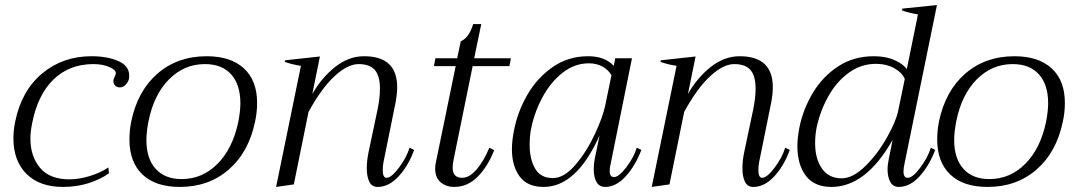

<svg xmlns="http://www.w3.org/2000/svg" viewBox="-20 -728 4231 758"><path d="M33 -181Q33 -216 40 -248Q65 -370 146.5 -438Q228 -506 341 -506Q404 -506 447 -487Q490 -468 490 -430Q490 -421 489 -416Q486 -404 476 -393.5Q466 -383 453 -383Q440 -383 433 -392Q426 -401 428 -413Q430 -419 432.5 -424.5Q435 -430 437 -436Q440 -451 412.5 -463Q385 -475 349 -475Q254 -475 191.5 -414.5Q129 -354 107 -242Q100 -207 100 -181Q100 -111 138 -65.5Q176 -20 254 -20Q292 -20 334.5 -33Q377 -46 408 -67L410 -44Q379 -21 331.5 -5.5Q284 10 229 10Q136 10 84.5 -41.5Q33 -93 33 -181Z M491 -177Q491 -213 498 -248Q523 -369 602 -437.5Q681 -506 796 -506Q891 -506 943 -458Q995 -410 995 -322Q995 -283 987 -248Q962 -127 883 -58.5Q804 10 690 10Q594 10 542.5 -39Q491 -88 491 -177ZM921 -248Q929 -290 929 -320Q929 -394 892.5 -434.5Q856 -475 789 -475Q707 -475 647 -414.5Q587 -354 566 -248Q558 -206 558 -175Q558 -102 594.5 -61.5Q631 -21 697 -21Q779 -21 839 -81.5Q899 -142 921 -248Z M1615 -136Q1592 -73 1553.5 -31.5Q1515 10 1471 10Q1448 10 1438 -10.5Q1428 -31 1428 -63Q1428 -94 1435 -127L1470 -293Q1480 -340 1480 -378Q1480 -429 1459.5 -452Q1439 -475 1396 -475Q1352 -475 1300 -426.5Q1248 -378 1198 -286L1140 0L1070 10L1168 -468Q1130 -474 1104 -484L1106 -490L1243 -505L1213 -357Q1250 -422 1303.5 -464Q1357 -506 1417 -506Q1548 -506 1548 -384Q1548 -358 1542 -325L1494 -88Q1491 -73 1491 -57Q1491 -26 1506 -26Q1525 -26 1555 -66Q1585 -106 1597 -145Z M1770 -94Q1767 -78 1767 -66Q1767 -26 1805 -26Q1833 -26 1861.5 -59Q1890 -92 1912 -145L1931 -135Q1906 -71 1866 -30.5Q1826 10 1773 10Q1742 10 1720 -8Q1698 -26 1698 -63Q1698 -75 1701 -88L1779 -467H1693L1699 -498H1785L1799 -565Q1832 -579 1848 -633H1880L1852 -498H1997L1991 -467H1846Z M2001 -139Q2001 -172 2009 -212Q2023 -286 2061.5 -353Q2100 -420 2161.5 -463Q2223 -506 2302 -506Q2368 -506 2403 -468L2409 -498H2475L2391 -82Q2387 -67 2387 -53Q2387 -29 2404 -29Q2423 -29 2452.5 -67.5Q2482 -106 2494 -145L2512 -136Q2488 -73 2450 -31.5Q2412 10 2369 10Q2346 10 2335 -9.5Q2324 -29 2324 -60Q2324 -82 2328 -101L2347 -193Q2256 10 2126 10Q2062 10 2031.5 -31.5Q2001 -73 2001 -139ZM2369 -310 2394 -431Q2382 -452 2359 -465Q2336 -478 2305 -478Q2249 -478 2202 -441.5Q2155 -405 2123 -346.5Q2091 -288 2078 -225Q2071 -196 2071 -156Q2071 -100 2092.5 -62.5Q2114 -25 2163 -25Q2207 -25 2251.5 -77Q2296 -129 2328 -197.5Q2360 -266 2369 -310Z M3098 -136Q3075 -73 3036.5 -31.5Q2998 10 2954 10Q2931 10 2921 -10.5Q2911 -31 2911 -63Q2911 -94 2918 -127L2953 -293Q2963 -340 2963 -378Q2963 -429 2942.5 -452Q2922 -475 2879 -475Q2835 -475 2783 -426.5Q2731 -378 2681 -286L2623 0L2553 10L2651 -468Q2613 -474 2587 -484L2589 -490L2726 -505L2696 -357Q2733 -422 2786.5 -464Q2840 -506 2900 -506Q3031 -506 3031 -384Q3031 -358 3025 -325L2977 -88Q2974 -73 2974 -57Q2974 -26 2989 -26Q3008 -26 3038 -66Q3068 -106 3080 -145Z M3128 -151Q3128 -183 3136 -225Q3151 -298 3189.5 -362Q3228 -426 3289 -466Q3350 -506 3430 -506Q3477 -506 3511 -491Q3545 -476 3560 -455L3604 -671Q3561 -679 3541 -687L3542 -694L3679 -708L3551 -82Q3547 -66 3547 -51Q3547 -26 3564 -26Q3583 -26 3613 -66Q3643 -106 3655 -145L3672 -136Q3648 -73 3610 -31.5Q3572 10 3528 10Q3506 10 3495 -9.5Q3484 -29 3484 -59Q3484 -78 3489 -101L3504 -176Q3399 10 3262 10Q3195 10 3161.5 -34Q3128 -78 3128 -151ZM3526 -291 3552 -416Q3541 -442 3510 -459Q3479 -476 3439 -476Q3379 -476 3330.5 -440.5Q3282 -405 3250 -347.5Q3218 -290 3204 -225Q3198 -194 3198 -163Q3198 -101 3225 -62.5Q3252 -24 3303 -24Q3347 -24 3396 -72Q3445 -120 3481.5 -185Q3518 -250 3526 -291Z M3680 -177Q3680 -213 3687 -248Q3712 -369 3791 -437.5Q3870 -506 3985 -506Q4080 -506 4132 -458Q4184 -410 4184 -322Q4184 -283 4176 -248Q4151 -127 4072 -58.5Q3993 10 3879 10Q3783 10 3731.5 -39Q3680 -88 3680 -177ZM4110 -248Q4118 -290 4118 -320Q4118 -394 4081.5 -434.5Q4045 -475 3978 -475Q3896 -475 3836 -414.5Q3776 -354 3755 -248Q3747 -206 3747 -175Q3747 -102 3783.5 -61.5Q3820 -21 3886 -21Q3968 -21 4028 -81.5Q4088 -142 4110 -248Z"/></svg>

Font: Trirong Light
Style: Italic
Weight: 300
Italic angle: -12°
Designer: Katatrad Team
Foundry: CadsonDemak
Version: Version 1.001